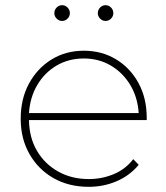

<svg xmlns="http://www.w3.org/2000/svg" viewBox="-20 -719 642 742"><path d="M323 3Q246 3 187 -30.5Q128 -64 94 -123.5Q60 -183 60 -260Q60 -337 92 -396Q124 -455 179 -489Q234 -523 304 -523Q373 -523 428 -490Q483 -457 515 -398.5Q547 -340 547 -264Q547 -261 547 -255H92Q93 -187 123 -136Q153 -85 205 -56Q257 -27 323 -27Q374 -27 419.5 -46Q465 -65 495 -104L516 -82Q481 -40 430.5 -18.5Q380 3 323 3ZM92 -282H516Q512 -343 483.5 -390.5Q455 -438 408.5 -465.5Q362 -493 304 -493Q245 -493 198.5 -465.5Q152 -438 124 -390.5Q96 -343 92 -282ZM388 -638Q376 -638 367 -647Q358 -656 358 -668Q358 -681 367 -690Q376 -699 388 -699Q400 -699 409 -690Q418 -681 418 -668Q418 -656 409 -647Q400 -638 388 -638ZM220 -638Q208 -638 199 -647Q190 -656 190 -668Q190 -681 199 -690Q208 -699 220 -699Q232 -699 241 -690Q250 -681 250 -668Q250 -656 241 -647Q232 -638 220 -638Z"/></svg>

Font: Montserrat ExtraLight
Style: Regular
Weight: 200
Designer: Julieta Ulanovsky
Foundry: Julieta Ulanovsky
Version: Version 9.000; ttfautohint (v1.8.4.7-5d5b)